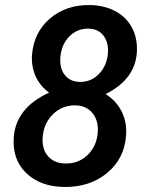

<svg xmlns="http://www.w3.org/2000/svg" viewBox="-20 -741 596 771"><path d="M529.3 -527.3Q520.5 -421.4 404.3 -363.3Q447.8 -335.4 469 -292.5Q490.2 -249.5 486.3 -197.8Q480 -104 409.7 -46.1Q339.4 11.7 235.4 9.8Q140.6 7.8 84.7 -46.6Q28.8 -101.1 35.2 -189.5Q43.9 -308.1 177.2 -369.1Q140.6 -395.5 123 -434.8Q105.5 -474.1 108.4 -519Q115.2 -610.8 180.7 -666.7Q246.1 -722.7 343.3 -720.7Q401.4 -719.2 445.6 -694.8Q489.7 -670.4 511.7 -626.5Q533.7 -582.5 529.3 -527.3ZM372.1 -203.6Q377.4 -252.9 353 -284.9Q328.6 -316.9 282.7 -317.9Q231 -318.8 194.3 -283.9Q157.7 -249 151.9 -195.8Q146.5 -145.5 171.4 -115.5Q196.3 -85.4 241.7 -84.5Q294.4 -83.5 330.3 -117.2Q366.2 -150.9 372.1 -203.6ZM413.1 -523.4Q417.5 -567.4 396.7 -596.2Q376 -625 335.4 -626Q291 -627 259.5 -595.7Q228 -564.5 222.7 -514.6Q218.3 -468.8 239.3 -440.9Q260.3 -413.1 299.8 -412.1Q344.7 -411.1 376.2 -442.9Q407.7 -474.6 413.1 -523.4Z"/></svg>

Font: RobotoDraft Medium
Style: Italic
Weight: 500
Italic angle: -12°
Version: Version 2.001152; 2014